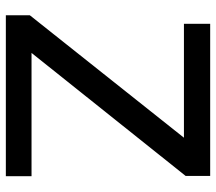

<svg xmlns="http://www.w3.org/2000/svg" viewBox="-61 -678 739 657"><g transform="rotate(90 308.5 -349.5)"><path d="M583 -87.9V0H32.2V-82L451.2 -609.4H61.5V-699.2H582V-615.2L161.1 -87.9Z"/></g></svg>

Font: Druckschrift BY WOK
Style: Medium
Weight: 400
Version: Version 001.000